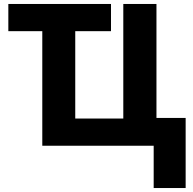

<svg xmlns="http://www.w3.org/2000/svg" viewBox="-20 -734 974 967"><path d="M754 213V0H193V-577H22V-714H539V-577H359V-137H601V-714H768V-140H915V213Z"/></svg>

Font: Noto Sans UI Extra
Style: Regular
Weight: 800
Designer: Monotype Design Team
Foundry: Monotype Imaging Inc.
Version: Version 1.901